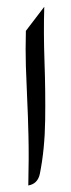

<svg xmlns="http://www.w3.org/2000/svg" viewBox="-20 -554 212 576"><path d="M57.6 -461.4 112.8 -533.7Q110.4 -457 113.5 -368.9Q116.7 -280.8 115.5 -193.6Q114.3 -106.4 99.6 -32.7Q93.3 -2.4 64.9 2.4Q66.9 -83.5 65.4 -145.8Q64 -208 61.5 -258.1Q59.1 -308.1 57.6 -356Q56.2 -403.8 57.6 -461.4Z"/></svg>

Font: Lateef Medium
Style: Regular
Weight: 500
Designer: SIL International
Foundry: SIL International
Version: Version 4.200